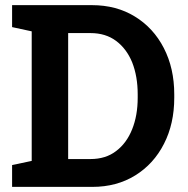

<svg xmlns="http://www.w3.org/2000/svg" viewBox="-20 -731 736 751"><path d="M341.3 0H27.3V-85.4L104 -101.6V-608.4L27.3 -625V-710.9H339.4Q435.1 -710.9 507.3 -666.5Q580.1 -622.1 620.8 -543Q661.6 -463.9 661.6 -361.8V-348.6Q661.6 -247.1 621.6 -168.9Q581.5 -89.8 509 -44.9Q436.5 0 341.3 0ZM334 -601.6H246.6V-108.9H334Q393.6 -108.9 434.1 -140.1Q475.1 -170.9 496.8 -225.1Q518.6 -279.3 518.6 -348.6V-362.3Q518.6 -432.1 497.1 -486.8Q475.1 -540.5 434.1 -571Q393.1 -601.6 334 -601.6Z"/></svg>

Font: Suwannaphum
Style: Bold
Weight: 700
Designer: Danh Hong
Version: Version 8.002; ttfautohint (v1.8.3)